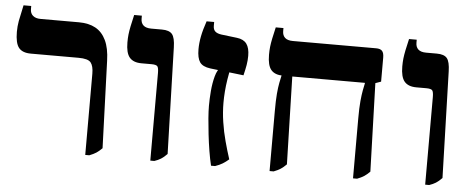

<svg xmlns="http://www.w3.org/2000/svg" viewBox="-46 -757 2149 874"><g transform="rotate(5 1028.0 -320.0)"><path d="M368 7V-364.2Q368 -399.3 355.3 -415.1Q342.6 -430.8 299.1 -430.8H81.3Q42.8 -430.8 26 -451.4Q9.1 -472.1 9.1 -524.3Q9.1 -549.4 13.5 -574Q18 -598.6 28.9 -647H64V-633Q64 -613.2 76.6 -602.6Q89.2 -592 111 -592H286.8Q331.7 -592 362.6 -575.1Q393.6 -558.1 410.9 -522Q428.2 -486 429.8 -429.1L443.9 -30.2Q430 -16.3 417.9 -8.3Q405.8 -0.4 386.5 7Z M665.3 7V-393.6Q665.3 -416.5 659.7 -423.7Q654.1 -430.8 631.9 -430.8H586.8Q549.4 -430.8 532 -451.4Q514.6 -471.9 514.6 -520.2Q514.6 -539.3 516.4 -556.3Q518.3 -573.3 522.7 -594.8Q527 -616.2 534.4 -647H569.5V-633Q569.5 -613.6 581.2 -602.8Q593 -592 617.3 -592H666.1Q699.7 -592 712.9 -576Q726.1 -560 727.1 -515.9L741.2 -30Q726.2 -14.5 713.5 -6.6Q700.8 1.3 683.7 7Z M942.7 6Q935.5 -23.4 929.5 -60.3Q923.5 -97.3 919.1 -135.6Q914.7 -173.9 912 -207.9Q909.4 -241.9 909.4 -264.8Q909.4 -296.3 912.4 -332.8Q915.5 -369.4 923.9 -400.3Q932.3 -431.3 948.4 -444.6L994.7 -453.3Q987.5 -421.7 982.8 -392.2Q978.1 -362.7 976.1 -335.8Q974.1 -308.8 974.1 -285.4Q974.1 -241.1 980.9 -196.7Q987.6 -152.4 999 -110.4Q1010.3 -68.5 1022.8 -30Q1008.9 -17.8 994.9 -9.3Q980.8 -0.8 961.2 6ZM1054 -416.8 900.6 -434.9Q865.6 -439.5 852.6 -458.4Q839.6 -477.2 839.6 -517.3Q839.6 -545.1 845.6 -576.1Q851.6 -607.1 865.4 -647H899.9V-629.1Q899.9 -612.4 909.4 -603.8Q918.9 -595.3 938.4 -592.8L1009.7 -584.2Q1040.1 -580.6 1054 -561.7Q1067.8 -542.8 1067.8 -506.8Q1067.8 -486.4 1064.3 -465.2Q1060.7 -444.1 1054 -416.8Z M1591.6 7V-267.7Q1591.6 -315.6 1594.5 -346Q1597.4 -376.5 1601.1 -395.9Q1604.7 -415.3 1607.7 -428.4V-430.8H1233.8Q1196.4 -430.8 1179 -451.1Q1161.6 -471.3 1161.6 -520.2Q1161.6 -539.3 1163.4 -556.3Q1165.3 -573.3 1169.7 -594.8Q1174 -616.2 1181.4 -647H1216.5V-633Q1216.5 -613.6 1228.2 -602.8Q1240 -592 1264.3 -592H1644.8Q1664.1 -592 1672.3 -583Q1680.6 -573.9 1680.6 -552.6V-442.7L1655.1 -433.7L1667.6 -30.2Q1653.7 -16.3 1641.5 -8.3Q1629.4 -0.4 1610.1 7ZM1210.3 7V-267.7Q1210.3 -315.6 1212.9 -346.3Q1215.6 -377 1219.5 -396.7Q1223.4 -416.4 1226.4 -429.5V-472H1274.7L1286.3 -30.2Q1272.4 -16.3 1260.2 -8.3Q1248.1 -0.4 1228.8 7Z M1921.3 7V-393.6Q1921.3 -416.5 1915.7 -423.7Q1910.1 -430.8 1887.9 -430.8H1842.8Q1805.4 -430.8 1788 -451.4Q1770.6 -471.9 1770.6 -520.2Q1770.6 -539.3 1772.4 -556.3Q1774.3 -573.3 1778.7 -594.8Q1783 -616.2 1790.4 -647H1825.5V-633Q1825.5 -613.6 1837.2 -602.8Q1849 -592 1873.3 -592H1922.1Q1955.7 -592 1968.9 -576Q1982.1 -560 1983.1 -515.9L1997.2 -30Q1982.2 -14.5 1969.5 -6.6Q1956.8 1.3 1939.7 7Z"/></g></svg>

Font: Noto Serif Hebrew
Style: Regular
Weight: 400
Designer: Monotype Design Team
Foundry: Monotype Imaging Inc.
Version: Version 2.003